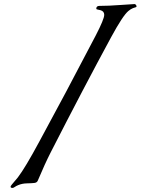

<svg xmlns="http://www.w3.org/2000/svg" viewBox="-20 -893 692 945"><path d="M229 -142Q201 -87 166 -4Q162 6 149 7.5Q136 9 112.5 9.5Q89 10 70 18Q60 22 53 27Q46 32 42 32Q32 32 32 26Q32 23 38.5 15Q45 7 55 -4.5Q65 -16 68 -20Q104 -67 174 -197Q294 -417 451 -718Q493 -799 493 -820Q493 -838 474 -843Q471 -844 465 -845Q459 -846 456.5 -847Q454 -848 454 -851Q454 -864 470 -864Q514 -864 573.5 -868.5Q633 -873 642 -873Q646 -873 649 -869Q652 -865 652 -862Q652 -858 648.5 -857.5Q645 -857 634.5 -853Q624 -849 612 -839Q585 -817 527 -710Q392 -461 229 -142Z"/></svg>

Font: Miama Nueva
Style: Medium
Weight: 400
Italic angle: -28°
Version: Version 1.0